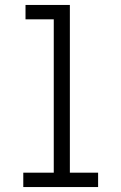

<svg xmlns="http://www.w3.org/2000/svg" viewBox="-20 -755 490 775"><path d="M74 0V-58H197V-677H83V-735H262V-58H376V0Z"/></svg>

Font: Iosevka Etoile Light
Style: Regular
Weight: 300
Designer: Belleve Invis
Foundry: Belleve Invis
Version: Version 25.0.1; ttfautohint (v1.8.4)